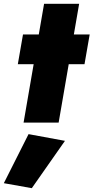

<svg xmlns="http://www.w3.org/2000/svg" viewBox="-65 -640 488 1002"><path d="M55 -460 28 -305H376L403 -460ZM165 -620 58 0H241L348 -620ZM84 60 -45 316 101 342 274 95Z"/></svg>

Font: Jost Black
Style: Italic
Weight: 900
Italic angle: -5°
Version: Version 3.710